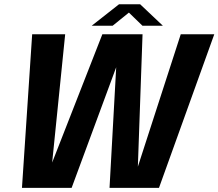

<svg xmlns="http://www.w3.org/2000/svg" viewBox="-20 -902 1049 922"><path d="M85.5 0 134.5 -737.5H293L230.5 -121.5L471.5 -737.5H664.5L642 -101.5L848 -737.5H1009L743.5 0H506L538 -579L324 0ZM420.5 -778.5 551.5 -881.5H653L762 -778.5H664L599 -841.5L521 -778.5Z"/></svg>

Font: Epilogue
Style: Bold Italic
Weight: 700
Italic angle: -12°
Designer: Tyler Finck
Foundry: Etcetera Type Co
Version: Version 2.111; ttfautohint (v1.8.3)